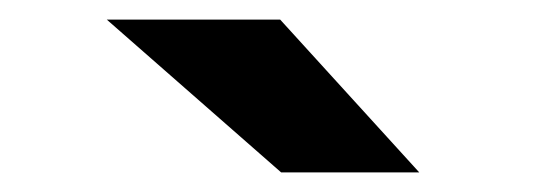

<svg xmlns="http://www.w3.org/2000/svg" viewBox="-20 -752 571 196"><path d="M267 -576 89 -732H266L408 -576Z"/></svg>

Font: Overpass Heavy
Style: Regular
Weight: 900
Designer: Delve Withrington, Thomas Jockin
Foundry: Delve Fonts
Version: Version 3.000;DELV;Overpass